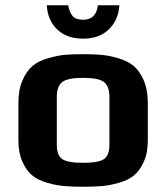

<svg xmlns="http://www.w3.org/2000/svg" viewBox="-20 -700 632 730"><path d="M542 -309C542 -342.3 536.8 -370.8 526.5 -394.5C516.2 -418.2 503.5 -436.3 488.5 -449C473.5 -461.7 454 -471.5 430 -478.5C406 -485.5 384.5 -489.8 365.5 -491.5C346.5 -493.2 323.3 -494 296 -494C268.7 -494 245.5 -493.2 226.5 -491.5C207.5 -489.8 186 -485.5 162 -478.5C138 -471.5 118.5 -461.7 103.5 -449C88.5 -436.3 75.8 -418.2 65.5 -394.5C55.2 -370.8 50 -342.3 50 -309V-166C50 -134.7 55 -107.8 65 -85.5C75 -63.2 87.3 -45.8 102 -33.5C116.7 -21.2 135.8 -11.7 159.5 -5C183.2 1.7 204.8 5.8 224.5 7.5C244.2 9.2 268 10 296 10C324 10 347.8 9.2 367.5 7.5C387.2 5.8 408.8 1.7 432.5 -5C456.2 -11.7 475.3 -21.2 490 -33.5C504.7 -45.8 517 -63.2 527 -85.5C537 -107.8 542 -134.7 542 -166ZM396 -149C396 -123.7 389.5 -106 376.5 -96C363.5 -86 336.7 -81 296 -81C255.3 -81 228.5 -86 215.5 -96C202.5 -106 196 -123.7 196 -149V-332C196 -358 202.7 -376.5 216 -387.5C229.3 -398.5 256 -404 296 -404C336 -404 362.7 -398.5 376 -387.5C389.3 -376.5 396 -358 396 -332ZM434 -680H352C348 -643.3 329.3 -625 296 -625C278 -625 265 -629.3 257 -638C249 -646.7 243 -660.7 239 -680H158C160 -642 173.2 -611.3 197.5 -588C221.8 -564.7 254.7 -553 296 -553C336.7 -553 369.2 -564.7 393.5 -588C417.8 -611.3 431.3 -642 434 -680Z"/></svg>

Font: Play
Style: Bold
Weight: 700
Designer: Jonas Hecksher
Foundry: Jonas Hecksher, Playtypeª, e-types AS
Version: Version 1.002